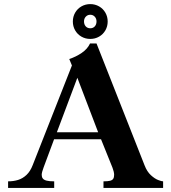

<svg xmlns="http://www.w3.org/2000/svg" viewBox="-20 -917 836 937"><path d="M139.5 -111 331 -597.5 318 -629Q350.5 -639.5 378.8 -658.8Q407 -678 419.5 -705H451L686 -109Q697.5 -79.5 716.2 -62.2Q735 -45 751.8 -38.5Q768.5 -32 776 -32V0H485V-32Q506 -32 517 -34.8Q528 -37.5 532.5 -44.5Q537 -51.5 537 -64.5Q537 -70.5 534.8 -80Q532.5 -89.5 529 -98.5L473 -237.5H244L193 -100.5Q189 -90 186.2 -80Q183.5 -70 183.5 -64Q183.5 -53 188.8 -46Q194 -39 207.2 -35.5Q220.5 -32 244.5 -32V0H19.5V-32Q46 -32 68.5 -39Q91 -46 109.5 -63.5Q128 -81 139.5 -111ZM459 -271.5 357.5 -537.5 257.5 -271.5ZM335.5 -812Q335.5 -835.5 346.7 -855.1Q357.9 -874.6 377.4 -885.8Q397 -897 420.5 -897Q444 -897 463.6 -885.8Q483.1 -874.6 494.3 -855.1Q505.5 -835.5 505.5 -812Q505.5 -788.5 494.3 -768.9Q483.1 -749.4 463.6 -738.2Q444 -727 420.5 -727Q397 -727 377.4 -738.2Q357.9 -749.4 346.7 -768.9Q335.5 -788.5 335.5 -812ZM451 -812.5Q451 -826.5 442.2 -835.8Q433.5 -845 420.5 -845Q407.5 -845 398.8 -835.8Q390 -826.5 390 -812.5Q390 -797.5 398.5 -788.2Q407 -779 420.5 -779Q434 -779 442.5 -788.2Q451 -797.5 451 -812.5Z"/></svg>

Font: Didactic
Style: Regular
Weight: 400
Designer: Tyler Finck
Foundry: Etcetera Type Co
Version: Version 3.007;FEAKit 1.0